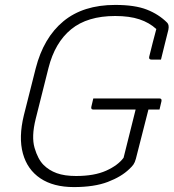

<svg xmlns="http://www.w3.org/2000/svg" viewBox="-20 -740 705 780"><path d="M359 -340H628Q638 -340 636 -329L628 -295H583Q569 -240 556 -189Q543 -138 532 -95Q528 -80 522 -71.5Q516 -63 505 -53Q473 -22 418 -1Q363 20 280 20Q197 20 144 -15.5Q91 -51 73 -116.5Q55 -182 77 -272L125 -462Q157 -587 237.5 -653.5Q318 -720 448 -720Q528 -720 576.5 -701Q625 -682 659 -648Q668 -639 664 -619Q656 -585 649 -559Q642 -533 634 -498H595Q584 -498 586 -509Q594 -541 600.5 -567Q607 -593 615 -622Q587 -648 546.5 -661.5Q506 -675 448 -675Q335 -675 269 -621Q203 -567 177 -464L125 -257Q107 -185 120.5 -139Q134 -93 157 -70Q179 -48 210.5 -36.5Q242 -25 289 -25Q363 -25 411 -46.5Q459 -68 482 -99Q496 -155 507 -199Q518 -243 531 -295H359Q353 -295 351.5 -298.5Q350 -302 351 -306Q353 -315 355 -323Q357 -331 359 -340Z"/></svg>

Font: Recursive Sn Lnr St Lt
Style: Italic
Weight: 300
Italic angle: -15°
Version: Version 1.079;hotconv 1.0.112;makeotfexe 2.5.65598; ttfautoh